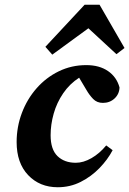

<svg xmlns="http://www.w3.org/2000/svg" viewBox="-20 -773 544 808"><path d="M223 15Q147 15 98.5 -36Q50 -87 50 -175Q50 -239 72 -297.5Q94 -356 134 -401.5Q174 -447 227.5 -473Q281 -499 343 -499Q398 -499 434.5 -474Q471 -449 483 -405Q482 -377 462 -358.5Q442 -340 413 -340Q388 -340 372 -356.5Q356 -373 344 -394L313 -446Q273 -420 246 -380.5Q219 -341 206 -295Q193 -249 193 -204Q193 -144 222 -116Q251 -88 299 -88Q331 -88 365 -107.5Q399 -127 427 -161L454 -141Q433 -101 398.5 -65.5Q364 -30 319.5 -7.5Q275 15 223 15ZM470 -545 352 -654 200 -543 171 -576 336 -753H399L504 -571Z"/></svg>

Font: Source Serif Pro
Style: Bold Italic
Weight: 700
Italic angle: -12°
Designer: Frank Grießhammer
Foundry: Adobe Systems Incorporated
Version: Version 3.001;hotconv 1.0.111;makeotfexe 2.5.65597